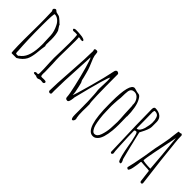

<svg xmlns="http://www.w3.org/2000/svg" viewBox="24 -1336 2053 2053"><g transform="rotate(45 1050.5 -309.5)"><path d="M83 -22Q79 -91 79 -196Q79 -262 80 -314L81 -432Q81 -508 77 -620Q68 -628 68 -640Q68 -647 76.5 -654.5Q85 -662 92 -662Q100 -662 107 -654L118 -645Q124 -642 141 -639Q158 -636 165 -633Q180 -625 205 -602Q229 -578 238 -572L237 -570Q238 -564 252 -544Q263 -529 270 -516Q286 -470 286 -397Q286 -384 285 -374V-350V-342L284 -332Q284 -313 290 -302Q284 -270 275 -181Q272 -155 265 -126Q258 -97 248 -78Q222 -29 161 5H91Q83 5 83 -22ZM157 -24Q164 -32 170 -37Q170 -37 177 -42L185 -49Q255 -112 255 -289V-308Q254 -316 254 -325L250 -426Q247 -484 215 -546Q200 -577 174.5 -596.5Q149 -616 121 -616Q109 -616 109 -431Q109 -217 121 -58L120 -39L124 -37L126 -24Z M447 -10Q442 -10 439 -9H431Q409 -9 403 -19Q403 -26 411 -31L416 -36H445L449 -40L451 -49L452 -61Q452 -122 449 -170L447 -207L445 -280Q445 -319 448 -397L450 -513Q450 -589 445 -629Q436 -632 415 -632L404 -631Q398 -630 391 -630Q372 -630 372 -647Q372 -651 381 -655Q390 -659 396 -659Q434 -659 472 -655Q495 -654 518 -646Q536 -640 536 -629Q536 -627 533 -621L510 -619Q503 -625 481 -625L476 -622Q479 -613 479 -569Q479 -503 478 -450L476 -331Q476 -286 480 -222Q483 -149 483 -112V-99Q482 -92 482 -81Q482 -58 485 -53L484 -51Q484 -41 506 -41Q515 -41 521 -42H536Q565 -42 565 -28Q565 -19 559 -13.5Q553 -8 543 -8Q534 -8 527 -10Q519 -11 510 -11Q504 -11 492 -6Q480 0 474 0Q451 0 447 -10Z M1032 -12V-78Q1032 -222 1026 -303L1023 -340Q1019 -365 1019 -384Q1019 -418 1021 -446L1023 -508Q1023 -539 1019 -555Q999 -541 898 -134L897 -119Q894 -94 889 -79Q886 -68 880.5 -62Q875 -56 868 -56Q852 -56 845 -64Q838 -72 838 -89Q838 -116 812.5 -229Q787 -342 757.5 -446Q728 -550 717 -561Q716 -526 709 -396Q695 -166 695 -34L696 6Q692 19 675 19Q672 19 665 13.5Q658 8 658 5Q658 -85 674 -311Q689 -521 689 -626Q689 -631 687 -636Q684 -642 684 -645Q684 -660 710 -660Q727 -660 730 -645Q734 -625 734 -615L735 -603Q740 -577 764 -523Q783 -480 793 -448Q799 -424 804 -409Q820 -351 825 -323L838 -297Q841 -282 850 -248Q859 -210 863 -186Q867 -162 867 -140Q878 -157 929.5 -344.5Q981 -532 990 -584Q991 -586 991.5 -589.5Q992 -593 993 -599Q995 -612 1002 -638Q1010 -658 1026 -658Q1033 -658 1042 -652Q1051 -646 1051 -640Q1051 -223 1064 -199V-147Q1063 -124 1063 -94Q1063 -30 1070 2Q1071 3 1071.5 5Q1072 7 1073 10Q1074 14 1074 19Q1074 30 1067.5 41Q1061 52 1052 52Q1032 52 1032 -12ZM1019 -561H1018L1016 -560L1019 -559Z M1211 -349V-384Q1211 -663 1283 -663Q1288 -663 1297 -660Q1329 -649 1360 -646Q1379 -642 1398 -607Q1419 -571 1429.5 -512Q1440 -453 1440 -391L1438 -386Q1438 -353 1439 -327L1440 -267Q1440 -216 1436 -175Q1430 -113 1416 -68Q1407 -41 1395.5 -23Q1384 -5 1367 7Q1351 19 1328 19Q1211 19 1211 -349ZM1382 -65Q1401 -121 1405 -179Q1409 -239 1409 -275Q1409 -315 1403 -393Q1398 -480 1398 -511L1394 -519L1396 -524Q1396 -568 1371.5 -600Q1347 -632 1312 -632Q1266 -632 1257 -588Q1255 -573 1253 -545Q1253 -471 1247 -444Q1247 -429 1244 -397L1242 -350Q1242 -328 1243 -311L1244 -271Q1244 -224 1252 -163Q1258 -118 1266 -87Q1274 -56 1289 -34Q1304 -10 1324 -10Q1363 -10 1382 -65Z M1723 12Q1711 -1 1697 -57Q1683 -113 1671 -183Q1663 -240 1648 -296Q1636 -346 1625 -346H1622Q1600 -346 1600 -332Q1600 -260 1608 -113Q1612 -23 1617 -8L1609 9H1595L1587 1Q1571 -461 1571 -629Q1571 -640 1572.5 -647Q1574 -654 1579 -660Q1583 -667 1593 -667Q1644 -667 1675 -642Q1706 -617 1706 -570V-497Q1706 -478 1693.5 -446Q1681 -414 1666 -387L1653 -362Q1664 -311 1696.5 -178.5Q1729 -46 1732 -38Q1733 -37 1734.5 -33Q1736 -29 1741 -21Q1748 -7 1748 3Q1748 17 1737 17ZM1663 -439Q1679 -500 1679 -536Q1679 -559 1676.5 -574Q1674 -589 1668 -606Q1656 -641 1611 -641Q1606 -641 1603 -632.5Q1600 -624 1600 -615Q1600 -548 1602 -494Q1603 -440 1603 -373L1605 -371Q1624 -371 1639 -390Q1654 -409 1663 -439Z M2032 -13Q2023 -86 2021 -104L2016 -144Q1994 -149 1966 -149L1930 -151Q1906 -154 1895 -154Q1889 -154 1888 -149Q1888 -146 1887 -146L1885 -126Q1884 -108 1874 -54Q1869 -27 1862 -12Q1854 5 1847 5Q1841 5 1834 -0.5Q1827 -6 1827 -12L1828 -15L1829 -18Q1847 -89 1859 -159L1871 -221L1883 -297Q1883 -297 1894 -363Q1899 -390 1912 -450Q1926 -518 1929 -543Q1930 -546 1933 -580Q1937 -618 1940 -636Q1943 -662 1946 -666H1953Q1956 -665 1960 -665Q1972 -665 1978 -671Q1985 -671 1990.5 -666.5Q1996 -662 1996 -656Q1996 -608 2003 -546Q2007 -514 2009 -493Q2020 -364 2065 -9V-6Q2065 4 2057 9Q2042 9 2038 5.5Q2034 2 2032 -13ZM2011 -171Q2001 -315 1973 -596L1919 -329Q1896 -214 1896 -184Q1896 -179 1934 -175Q1972 -171 2001 -171Z"/></g></svg>

Font: Amatic SC
Style: Regular
Weight: 400
Designer: Multiple Designers
Foundry: Vernon Adams
Version: Version 2.505